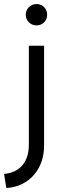

<svg xmlns="http://www.w3.org/2000/svg" viewBox="-54 -725 325 945"><path d="M88 -13Q88 51 56 88.5Q24 126 -34 131L-23 200Q27 198 69.5 172.5Q112 147 137.5 100Q163 53 163 -12V-500H88ZM126 -600Q104 -600 88.5 -615Q73 -630 73 -652Q73 -675 88.5 -690Q104 -705 126 -705Q148 -705 163 -690Q178 -675 178 -652Q178 -630 163 -615Q148 -600 126 -600Z"/></svg>

Font: Albert Sans
Style: Regular
Weight: 400
Designer: Andreas Rasmussen
Foundry: a.Foundry
Version: Version 1.025